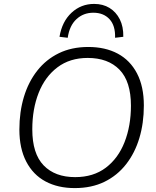

<svg xmlns="http://www.w3.org/2000/svg" viewBox="-20 -953 799 981"><path d="M362 8Q276 8 212.5 -26Q149 -60 114 -127.5Q79 -195 79 -291Q79 -381 102 -457.5Q125 -534 170 -591.5Q215 -649 280.5 -681Q346 -713 431 -713Q518 -713 581.5 -679Q645 -645 680 -578Q715 -511 715 -414Q715 -324 692 -247.5Q669 -171 624 -113.5Q579 -56 513.5 -24Q448 8 362 8ZM364 -48Q457 -48 520.5 -96Q584 -144 616.5 -227Q649 -310 649 -413Q649 -537 590.5 -597Q532 -657 428 -657Q337 -657 273.5 -609Q210 -561 177.5 -478.5Q145 -396 145 -292Q145 -168 203 -108Q261 -48 364 -48ZM326 -760 284 -765Q297 -843 345.5 -888Q394 -933 461 -933Q506 -933 539.5 -912.5Q573 -892 592 -854.5Q611 -817 610 -765L568 -760Q570 -822 539.5 -855Q509 -888 457 -888Q406 -888 370.5 -855Q335 -822 326 -760Z"/></svg>

Font: Nunito Sans 12pt ExtraLight 12pt Light
Style: Italic
Weight: 300
Italic angle: -9°
Version: Version 3.101;gftools[0.9.27]